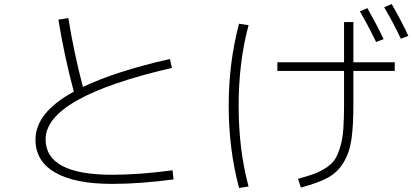

<svg xmlns="http://www.w3.org/2000/svg" viewBox="-20 -872 2040 947"><path d="M268 -775 317 -783Q345 -610 389 -443Q549 -520 818 -581L828 -537Q205 -393 205 -185Q205 -10 533 -10Q666 -10 831 -32L836 13Q670 35 533 35Q349 35 252 -21Q155 -77 155 -183Q155 -317 344 -420Q297 -596 268 -775Z M1755 -816 1792 -832Q1841 -745 1872 -679L1835 -665Q1796 -746 1755 -816ZM1957 -681Q1922 -756 1875 -836L1912 -852Q1962 -765 1994 -695ZM1159 -755 1206 -748Q1157 -566 1157 -350Q1157 -134 1206 48L1159 55Q1108 -137 1108 -350Q1108 -563 1159 -755ZM1348 -565H1677V-763H1723V-565H1927V-522H1723V-358Q1723 -248 1713 -182Q1703 -116 1673 -68Q1643 -20 1595 5.5Q1547 31 1464 53L1450 10Q1501 -4 1531.5 -15.5Q1562 -27 1590.5 -46Q1619 -65 1633.5 -88.5Q1648 -112 1659 -150.5Q1670 -189 1673.5 -237.5Q1677 -286 1677 -358V-522H1348Z"/></svg>

Font: Mplus 1p Light
Style: Regular
Weight: 300
Version: Version 1.061